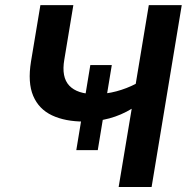

<svg xmlns="http://www.w3.org/2000/svg" viewBox="-20 -748 747 768"><path d="M317.4 -261.7Q240.7 -261.7 188 -286.6Q135.3 -311.5 112.8 -364.5Q90.3 -417.5 104 -502L141.6 -727.5H273.4L237.3 -509.8Q225.1 -439.5 257.1 -405.5Q289.1 -371.6 359.9 -371.6Q404.3 -371.6 445.8 -382.8Q487.3 -394 522.9 -412.6L575.2 -727.5H707L586.4 0H454.6L506.8 -313Q422.9 -261.7 317.4 -261.7ZM285.2 -147.5 341.3 -487.8H427.2L371.1 -147.5Z"/></svg>

Font: Inter Semi Bold
Style: Italic
Weight: 600
Italic angle: -9.39999°
Designer: Rasmus Andersson
Foundry: rsms
Version: Version 4.000;git-3c8e0fc